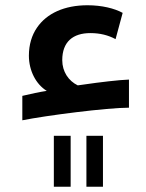

<svg xmlns="http://www.w3.org/2000/svg" viewBox="-20 -444 554 731"><path d="M65 -79V14C154 -4 387 -34 471 -34V-141C436 -140 359 -131 298 -122L276 -119C241 -136 217 -171 217 -215C217 -285 258 -318 324 -318C361 -318 392 -310 420 -295L447 -395C416 -412 368 -424 313 -424C225 -424 158 -393 121 -339C101 -310 90 -274 90 -232C90 -175 117 -123 158 -98C131 -94 99 -87 65 -79ZM185 73V267H249V73ZM309 73V267H372V73Z"/></svg>

Font: Noto Kufi Arabic SemiBold
Style: Regular
Weight: 600
Designer: Monotype Design Team, David Williams, Khaled Hosny
Foundry: Google LLC
Version: Version 2.109